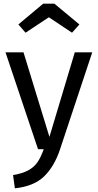

<svg xmlns="http://www.w3.org/2000/svg" viewBox="-20 -812 532 1045"><path d="M306 3Q275 95 219.5 148.5Q164 202 61 213L51 141Q103 132 134 115Q165 98 183.5 71.5Q202 45 218 0H187L10 -527H108L249 -67L387 -527H482ZM80 -679 215 -792H276L412 -679L372 -634L246 -718L119 -634Z"/></svg>

Font: Fira Sans
Style: Regular
Weight: 400
Designer: bBox Type GmbH & Carrois Corporate GbR & Edenspiekermann AG
Foundry: bBox Type GmbH & Carrois Corporate GbR & Edenspiekermann AG
Version: Version 4.301